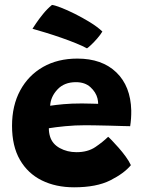

<svg xmlns="http://www.w3.org/2000/svg" viewBox="-20 -776 598 798"><path d="M524 -89.5Q496 -55.5 438.5 -26.5Q381 2.5 288 2.5Q212 2.5 153.8 -26.2Q95.5 -55 62.8 -111.8Q30 -168.5 30 -253Q30 -337.5 64 -400.2Q98 -463 159 -497.8Q220 -532.5 301.5 -532.5Q404 -532.5 463.5 -475.2Q523 -418 525.5 -317Q526 -283 521 -251.5Q513.5 -251.5 489 -252.2Q464.5 -253 433.8 -253.8Q403 -254.5 375.8 -255Q348.5 -255.5 335.5 -255.5Q292 -255.5 251 -251.5Q210 -247.5 183 -243Q183 -224.5 188 -208.5Q197.5 -177.5 228.5 -160.5Q259.5 -143.5 298 -143.5Q344.5 -143.5 375.8 -164.5Q407 -185.5 429.5 -207.5Q433 -205 445 -192.5Q457 -180 472.8 -162.2Q488.5 -144.5 502.5 -125.2Q516.5 -106 524 -89.5ZM188.5 -336.5Q211 -340 244 -343Q277 -346 320.5 -346Q343.5 -346 362 -345.2Q380.5 -344.5 388 -344.5Q388 -355 385 -367.5Q378.5 -393 355.8 -413.8Q333 -434.5 295.5 -434.5Q247 -434.5 218.8 -404.2Q190.5 -374 188.5 -336.5ZM196 -755.5Q207 -754.5 233 -744.5Q259 -734.5 291 -718.5Q323 -702.5 354 -683.5Q385 -664.5 405.5 -645Q397.5 -631.5 384.2 -616.2Q371 -601 358.8 -589.5Q346.5 -578 341.5 -575Q324.5 -584.5 296.2 -596Q268 -607.5 235 -619Q202 -630.5 170.2 -640.2Q138.5 -650 115 -656.5Q118.5 -662 130.2 -679.5Q142 -697 159 -718Q176 -739 196 -755.5Z"/></svg>

Font: Grandstander
Style: Bold
Weight: 700
Designer: Tyler Finck
Foundry: Etcetera Type Co
Version: Version 1.200; ttfautohint (v1.8.3)